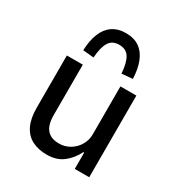

<svg xmlns="http://www.w3.org/2000/svg" viewBox="-179 -879 948 1012"><g transform="rotate(30 295.5 -373.0)"><path d="M252 9Q199 9 161 -11Q123 -31 103 -73Q83 -115 83 -179V-497H180V-187Q180 -151 190.5 -125.5Q201 -100 223 -87Q245 -74 278 -74Q314 -74 344 -92Q374 -110 391.5 -140Q409 -170 409 -204V-497H506V0H418V-99H413Q389 -51 350 -21Q311 9 252 9ZM210 -558 144 -564Q146 -623 163 -666Q180 -709 213 -732Q246 -755 295 -755Q345 -755 377.5 -732Q410 -709 427 -666Q444 -623 446 -564L380 -558Q376 -620 357 -652Q338 -684 295 -684Q252 -684 233 -652Q214 -620 210 -558Z"/></g></svg>

Font: Nunito Sans 7pt SemiCondensed Medium
Style: Regular
Weight: 500
Width: 4
Designer: Vernon Adams
Foundry: Vernon Adams
Version: Version 3.101;gftools[0.9.27]